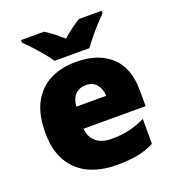

<svg xmlns="http://www.w3.org/2000/svg" viewBox="-140 -874 897 992"><g transform="rotate(-20 309.0 -378.0)"><path d="M315 -563Q436 -563 506 -500Q576 -437 576 -310V-225H235Q237 -182 267.5 -154Q298 -126 356 -126Q408 -126 451 -136Q494 -146 540 -168V-31Q500 -10 452.5 0Q405 10 333 10Q249 10 183.5 -19.5Q118 -49 80 -112Q42 -175 42 -273Q42 -373 76.5 -437Q111 -501 172.5 -532Q234 -563 315 -563ZM322 -433Q288 -433 265.5 -412Q243 -391 239 -345H403Q402 -382 381.5 -407.5Q361 -433 322 -433ZM214 -606Q199 -629 176.5 -656Q154 -683 130.5 -708.5Q107 -734 88 -752V-766H214Q240 -750 261.5 -733Q283 -716 309 -693Q335 -716 358 -733.5Q381 -751 407 -766H531V-752Q514 -735 490.5 -709.5Q467 -684 444.5 -656.5Q422 -629 406 -606Z"/></g></svg>

Font: Noto Sans Bengali UI Black
Style: Regular
Weight: 900
Designer: Jelle Bosma - Monotype Design Team
Foundry: Monotype Imaging Inc.
Version: Version 2.003; ttfautohint (v1.8.4.7-5d5b)